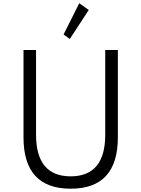

<svg xmlns="http://www.w3.org/2000/svg" viewBox="-20 -1128 856 1164"><path d="M408.5 16Q694.5 16 694.5 -295.5V-825H618V-312Q618 -59 408.5 -59Q198.5 -59 198.5 -312V-825H122.5V-295.5Q122.5 16 408.5 16ZM403 -891.5 518 -1067.5 460.5 -1108.5 365.5 -919Z"/></svg>

Font: Spartan
Style: Regular
Weight: 400
Designer: Matt Bailey, Mirko Velimirovic
Foundry: Matt Bailey
Version: Version 1.003; ttfautohint (v1.8.3)